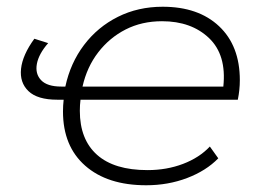

<svg xmlns="http://www.w3.org/2000/svg" viewBox="-20 -546 780 570"><path d="M414 4Q299 4 233 -54Q167 -112 167 -215Q167 -233 169 -250H150Q91 -250 64.5 -275.5Q38 -301 42.5 -342Q47 -383 82 -431L123 -418Q95 -386 89.5 -356.5Q84 -327 102 -308Q120 -289 162 -289H174Q189 -359 229.5 -412.5Q270 -466 330 -496Q390 -526 463 -526Q569 -526 630.5 -468Q692 -410 692 -308Q692 -279 686 -250H219Q217 -234 217 -217Q217 -132 268 -86.5Q319 -41 418 -41Q475 -41 523.5 -59.5Q572 -78 603 -111L628 -76Q592 -39 535.5 -17.5Q479 4 414 4ZM225 -289H643Q653 -383 600.5 -433Q548 -483 461 -483Q401 -483 353 -458.5Q305 -434 271.5 -390.5Q238 -347 225 -289Z"/></svg>

Font: Montserrat Light
Style: Italic
Weight: 300
Italic angle: -11.3°
Designer: Julieta Ulanovsky
Foundry: Julieta Ulanovsky
Version: Version 9.000; ttfautohint (v1.8.4.7-5d5b)